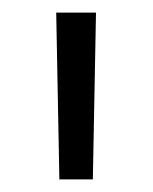

<svg xmlns="http://www.w3.org/2000/svg" viewBox="-20 -720 242 304"><path d="M74 -436 69 -700H132L127 -436Z"/></svg>

Font: Modern
Style: Small
Weight: 400
Designer: Julieta Ulanovsky
Foundry: Julieta Ulanovsky
Version: Version 8.000